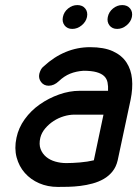

<svg xmlns="http://www.w3.org/2000/svg" viewBox="-20 -737 541 757"><path d="M228 -670Q232 -690 248.5 -703.5Q265 -717 285 -717Q305 -717 316 -703.5Q327 -690 323 -670Q319 -651 302 -637Q285 -623 265 -623Q245 -623 234.5 -637Q224 -651 228 -670ZM405 -670Q409 -690 425.5 -703.5Q442 -717 462 -717Q482 -717 493 -703.5Q504 -690 500 -670Q496 -651 479 -637Q462 -623 442 -623Q422 -623 411.5 -637Q401 -651 405 -670ZM406 -379Q407 -397 404 -412Q401 -427 390.5 -437Q380 -447 360.5 -452.5Q341 -458 309 -458Q280 -456 256.5 -446.5Q233 -437 212 -417Q193 -399 172 -399Q153 -399 142 -413.5Q131 -428 135 -446Q137 -454 141 -462Q145 -470 153 -476Q193 -513 239 -532Q285 -551 335 -551Q390 -551 425 -535Q460 -519 478.5 -491Q497 -463 500.5 -425.5Q504 -388 495 -344L444 -105Q438 -79 423.5 -61Q409 -43 389 -31.5Q369 -20 345 -13.5Q321 -7 296.5 -4Q272 -1 249.5 -0.5Q227 0 208 0Q168 0 134.5 -14.5Q101 -29 78 -55Q55 -81 45.5 -116.5Q36 -152 45 -194Q53 -233 77.5 -267Q102 -301 137 -325.5Q172 -350 213 -364.5Q254 -379 294 -379ZM388 -285H274Q253 -285 231.5 -278.5Q210 -272 191.5 -260Q173 -248 158.5 -231Q144 -214 139 -194Q133 -168 140 -149.5Q147 -131 162 -118.5Q177 -106 198 -100Q219 -94 241 -94Q265 -94 295 -96.5Q325 -99 350 -105Z"/></svg>

Font: VDS
Style: Italic
Weight: 400
Designer: artmaker
Foundry: artmaker
Version: Version 1.000 2009 initial release